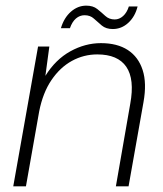

<svg xmlns="http://www.w3.org/2000/svg" viewBox="-20 -661 579 681"><path d="M27 0 115 -496H155L141 -392Q177 -450 229.5 -479Q282 -508 338 -508Q396 -508 433.5 -483.5Q471 -459 486 -412.5Q501 -366 489 -299L436 0H391L442 -293Q458 -380 428 -424Q398 -468 325 -468Q277 -468 235 -445Q193 -422 162.5 -377Q132 -332 119 -266L72 0ZM196 -561Q207 -598 231.5 -619.5Q256 -641 286 -641Q310 -641 325 -629Q340 -617 353.5 -604.5Q367 -592 387 -592Q403 -592 416.5 -604Q430 -616 437 -638H468Q459 -602 435 -580Q411 -558 380 -558Q356 -558 341 -570.5Q326 -583 313 -595Q300 -607 280 -607Q263 -607 249.5 -595.5Q236 -584 228 -561Z"/></svg>

Font: DM Sans 24pt ExtraLight
Style: Italic
Weight: 250
Italic angle: -10°
Designer: Colophon Foundry, Jonny Pinhorn
Foundry: Colophon Foundry
Version: Version 4.004;gftools[0.9.30]